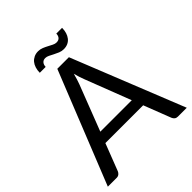

<svg xmlns="http://www.w3.org/2000/svg" viewBox="-237 -1014 1155 1155"><g transform="rotate(-45 340.0 -436.5)"><path d="M676.5 0H601.5Q588.5 0 580.5 -6.5Q572.5 -13 568.5 -23L501.5 -196H180L113 -23Q109.5 -14 101 -7Q92.5 0 80 0H5L291.5 -716.5H390ZM207 -266H474.5L362 -557.5Q351 -584.5 340.5 -625Q335 -604.5 329.8 -587.2Q324.5 -570 319.5 -557ZM400.5 -831.5Q418 -831.5 427.2 -841.8Q436.5 -852 437 -870.5H486Q486 -849 480.5 -831Q475 -813 464.5 -799.8Q454 -786.5 438.5 -779.2Q423 -772 403 -772Q385.5 -772 369.5 -778.5Q353.5 -785 338.8 -792.8Q324 -800.5 311 -807Q298 -813.5 286 -813.5Q269 -813.5 259.8 -802.8Q250.5 -792 250 -774H200Q200 -795.5 205.8 -813.8Q211.5 -832 222.2 -845Q233 -858 248.8 -865.5Q264.5 -873 284 -873Q301.5 -873 317.5 -866.5Q333.5 -860 348 -852.2Q362.5 -844.5 375.5 -838Q388.5 -831.5 400.5 -831.5Z"/></g></svg>

Font: LatoHex
Style: Regular
Weight: 400
Designer: Lukasz Dziedzic
Foundry: tyPoland Lukasz Dziedzic
Version: Version 1.104; Western+Polish opensource